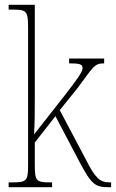

<svg xmlns="http://www.w3.org/2000/svg" viewBox="-20 -780 483 800"><path d="M16 0H197V-20H192C130 -20 125 -25 125 -95V-186L211 -296L312 -104C362 -10 377 0 434 0H443V-20H437C394 -20 375 -42 338 -115L229 -321L303 -413C369 -501 372 -516 414 -516V-536H268V-516C311 -516 324 -513 324 -496C324 -482 309 -458 236 -365L122 -220C125 -268 125 -332 125 -373V-760H16V-740H30C91 -740 97 -735 97 -663V-95C97 -25 92 -20 27 -20H16Z"/></svg>

Font: Noto Serif Myanmar Condensed Thin
Style: Regular
Weight: 100
Width: 3
Designer: Ben Mitchell and the Monotype Design Team
Foundry: Monotype Imaging Inc.
Version: Version 2.106